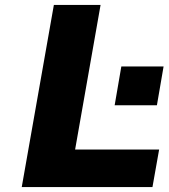

<svg xmlns="http://www.w3.org/2000/svg" viewBox="-20 -757 682 777"><path d="M68 0 198 -737H387L284 -152H624L597 0ZM444 -331 471 -488H642L615 -331Z"/></svg>

Font: Tomorrow
Style: Bold Italic
Weight: 700
Italic angle: -10°
Designer: Tony de Marco, Monica Rizzolli
Foundry: Just in Type
Version: Version 2.002